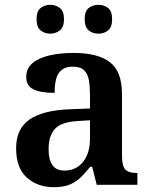

<svg xmlns="http://www.w3.org/2000/svg" viewBox="-20 -768 627 798"><path d="M203 10Q137 10 92 -29.5Q47 -69 47 -152Q47 -233 103 -271.5Q159 -310 272 -314L354 -317V-374Q354 -408 349.5 -434.5Q345 -461 329.5 -476Q314 -491 282 -491Q253 -491 236 -477Q219 -463 213 -438.5Q207 -414 207 -382Q148 -382 118.5 -397Q89 -412 89 -448Q89 -484 115.5 -506Q142 -528 187 -538Q232 -548 286 -548Q387 -548 437 -509.5Q487 -471 487 -377V-121Q487 -79 500.5 -64Q514 -49 548 -49H551V0H382L363 -75H355Q333 -47 313 -28.5Q293 -10 267.5 0Q242 10 203 10ZM247 -59Q296 -59 325 -95Q354 -131 354 -191V-268L303 -265Q235 -261 208.5 -232.5Q182 -204 182 -148Q182 -59 247 -59ZM389 -628Q366 -628 349 -641.5Q332 -655 332 -688Q332 -722 349 -735Q366 -748 389 -748Q412 -748 429 -735Q446 -722 446 -688Q446 -655 429 -641.5Q412 -628 389 -628ZM189 -628Q166 -628 149 -641.5Q132 -655 132 -688Q132 -722 149 -735Q166 -748 189 -748Q211 -748 228.5 -735Q246 -722 246 -688Q246 -655 228.5 -641.5Q211 -628 189 -628Z"/></svg>

Font: Noto Serif Khojki SemiBold
Style: Regular
Weight: 600
Version: Version 2.003